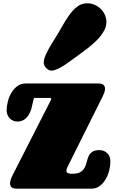

<svg xmlns="http://www.w3.org/2000/svg" viewBox="-20 -1135 702 1155"><path d="M287.1 -535.2Q288.1 -538.1 288.1 -539.1Q288.1 -543 285.2 -544.7Q282.2 -546.4 279.3 -546.4Q277.3 -546.4 276.9 -545.9H184.1L168.9 -481.9Q162.6 -460.4 153.6 -445.6Q144.5 -430.7 133.5 -421.4Q122.6 -412.1 110.4 -408Q98.1 -403.8 85.9 -403.8Q71.8 -403.8 59.8 -408.7Q47.9 -413.6 39.1 -422.4Q30.3 -431.2 25.1 -443.8Q20 -456.5 20 -472.2Q20 -496.1 27.1 -524.2Q34.2 -552.2 48.3 -576.4Q62.5 -600.6 84 -616.7Q105.5 -632.8 134.8 -632.8H571.8Q594.2 -632.8 603 -624Q611.8 -615.2 611.8 -601.6Q611.8 -591.8 608.2 -580.6Q604.5 -569.3 599.1 -558.1L385.7 -129.9Q379.4 -116.7 379.4 -107.9Q379.4 -101.6 382.6 -97.9Q385.7 -94.2 390.9 -92.5Q396 -90.8 402.3 -90.3Q408.7 -89.8 415 -89.8Q447.8 -89.8 464.4 -100.3Q481 -110.8 489.3 -126.7Q497.6 -142.6 501.7 -160.9Q505.9 -179.2 512.9 -195.1Q520 -210.9 534.4 -221.4Q548.8 -231.9 578.1 -231.9Q606.4 -231.9 625.2 -213.6Q644 -195.3 644 -163.1Q644 -139.6 637.2 -111.1Q630.4 -82.5 616.2 -57.9Q602.1 -33.2 580.6 -16.6Q559.1 0 529.8 0H81.1Q73.2 0 65.9 -1.2Q58.6 -2.4 53 -6.1Q47.4 -9.8 43.9 -15.6Q40.5 -21.5 40.5 -31.2Q40.5 -40 43.9 -52.5Q47.4 -64.9 55.7 -81.1ZM243.2 -757.3Q243.2 -767.6 246.1 -779.5Q249 -791.5 256.3 -807.9Q263.7 -824.2 275.9 -846.2Q288.1 -868.2 307.1 -897.9Q330.6 -935.1 352.1 -973.6Q373.5 -1012.2 396.2 -1043.7Q418.9 -1075.2 444.8 -1095.2Q470.7 -1115.2 503.9 -1115.2Q530.3 -1115.2 551.5 -1105.2Q572.8 -1095.2 588.1 -1079.3Q603.5 -1063.5 611.8 -1043.5Q620.1 -1023.4 620.1 -1003.4Q620.1 -981 610.6 -959.7Q601.1 -938.5 585 -918.2Q568.8 -897.9 548.1 -879.2Q527.3 -860.4 504.9 -842.8Q482.4 -825.2 460.2 -809.3Q438 -793.5 418.9 -779.3Q369.6 -742.2 338.4 -726.1Q307.1 -710 290 -710Q281.2 -710 272.7 -714.4Q264.2 -718.8 257.6 -725.8Q251 -732.9 247.1 -741.2Q243.2 -749.5 243.2 -757.3Z"/></svg>

Font: Corben
Style: Bold
Weight: 700
Designer: vernon adams
Foundry: vernon adams
Version: Version 1.101; ttfautohint (v1.6)